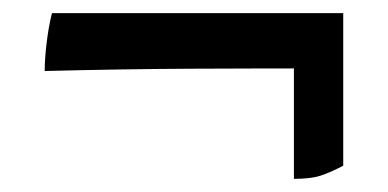

<svg xmlns="http://www.w3.org/2000/svg" viewBox="-20 -387 590 292"><path d="M502 -367 491 -283Q377 -283 272 -282.5Q167 -282 48 -279Q48 -298 51 -322.5Q54 -347 59 -367ZM427 -347 502 -367V-135Q483 -125 468 -120Q453 -115 427 -115Z"/></svg>

Font: Vollkorn Black
Style: Regular
Weight: 900
Designer: Friedrich Althausen
Foundry: Friedrich Althausen
Version: Version 5.000